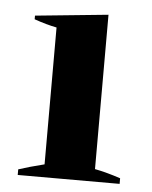

<svg xmlns="http://www.w3.org/2000/svg" viewBox="-43 -543 460 580"><g transform="rotate(5 187.0 -253.0)"><path d="M32 -17Q62 -27 110 -39V-454Q79 -460 42 -473V-484L263 -506V-38Q299 -31 341 -17V0H32Z"/></g></svg>

Font: Trirong Bold
Style: Regular
Weight: 700
Designer: Katatrad Team
Foundry: CadsonDemak
Version: Version 1.000